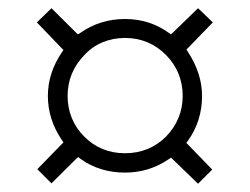

<svg xmlns="http://www.w3.org/2000/svg" viewBox="-20 -588 612 470"><path d="M97.2 -353C97.2 -314.5 108.9 -278.3 131.8 -244.6L135.3 -239.3L131.3 -235.4L71.3 -173.8L106 -139.2L166.5 -199.2L171.4 -203.6L176.3 -199.7C207 -177.2 244.1 -165.5 286.1 -165.5C325.7 -165.5 361.8 -176.8 393.6 -198.7L398.9 -202.1L402.8 -198.2L464.8 -138.2L499.5 -172.9L440.4 -233.9L436 -238.3L439.9 -243.2C462.9 -275.4 474.6 -312 474.6 -353C474.6 -390.1 462.9 -426.3 439.5 -461.9L436.5 -466.8L440.4 -470.7L501 -533.2L464.8 -567.9L402.8 -507.8L398.4 -503.9L393.6 -507.3C361.8 -530.3 325.7 -541.5 286.1 -541.5C245.6 -541.5 209 -530.3 176.3 -507.3L170.9 -503.9L166.5 -507.8L106 -567.9L70.3 -533.2L131.3 -469.7L135.3 -465.8L131.8 -460.4C108.9 -426.8 97.2 -391.1 97.2 -353ZM145.5 -353C145.5 -391.6 159.2 -424.8 186 -452.6C211.9 -481 247.1 -495.1 286.1 -495.1C325.2 -495.1 358.9 -481 386.2 -453.6C413.6 -425.8 427.2 -392.1 427.2 -353C427.2 -314.9 413.1 -281.2 386.7 -253.9C359.4 -226.6 325.7 -212.9 286.1 -212.9C246.6 -212.9 212.9 -226.6 186 -253.9C159.2 -280.8 145.5 -314.9 145.5 -353Z"/></svg>

Font: Sahel Light
Style: Regular
Weight: 300
Foundry: Saber Rastikerdar (saber.rastikerdar@gmail.com)
Version: Version 3.4.0